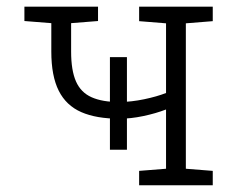

<svg xmlns="http://www.w3.org/2000/svg" viewBox="-20 -548 691 568"><path d="M391.6 0V-42.5L471.2 -48.8V-224.1Q440.9 -212.4 403.8 -204.6Q366.7 -196.8 333.5 -196.8Q265.1 -196.8 220.5 -216.3Q175.8 -235.8 153.8 -279.5Q131.8 -323.2 131.8 -395.5V-479.5L52.2 -485.8V-528.3H190.4H270V-485.8L190.4 -479.5V-395.5Q190.4 -339.8 204.8 -307.1Q219.2 -274.4 251 -260.3Q282.7 -246.1 333.5 -246.1Q369.1 -246.6 406.5 -254.4Q443.8 -262.2 471.2 -272.9V-479L391.6 -485.4V-528.3H609.4V-485.4L529.8 -479V-48.8L609.4 -42.5V0ZM305.2 -105V-378.9H355.5V-105Z"/></svg>

Font: Roboto Slab LO Light
Style: Regular
Weight: 300
Designer: Google
Version: Version 2.000